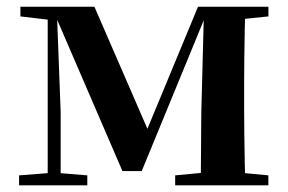

<svg xmlns="http://www.w3.org/2000/svg" viewBox="-20 -556 863 576"><path d="M347.3 -42.8 145.5 -510.6H135.7V-535.7H263.3L433.1 -144.6H411.9L574 -535.7H607.2V-512.1H598.2L405.2 -42.8ZM582.3 0 583.9 -217.9 592.2 -535.7H716.1Q715.1 -511 714.3 -468.7Q713.4 -426.4 712.9 -381Q712.4 -335.7 712.4 -301.2V-234.8Q712.4 -200 712.9 -154.7Q713.4 -109.4 714.3 -67.4Q715.1 -25.5 716.1 0ZM37.2 0V-29.9L132.9 -37.3H151.5L241.9 -29.9V0ZM505.5 0V-29.9L614.3 -40.2H676.6L785.1 -29.9V0ZM41.2 -506.8V-535.7H147.8V-495.5H136.5ZM123.1 0V-535.7H150.1L162 -219.6V0ZM644.6 -495.5V-535.7H785.3V-506.8L676.9 -495.5Z"/></svg>

Font: Source Han Serif JP VF
Style: Regular
Weight: 250
Designer: Ryoko NISHIZUKA 西塚涼子 (kana & ideographs); Frank Grießhammer (Latin, Greek & Cyrillic); Wenlong ZHANG 张文龙 (bopomofo); San
Foundry: Adobe
Version: Version 2.001;hotconv 1.1.0;makeotfexe 2.6.0